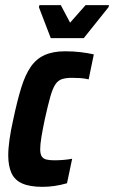

<svg xmlns="http://www.w3.org/2000/svg" viewBox="-20 -717 443 745"><path d="M145 8Q96 8 66.5 -5Q37 -18 24.5 -45.5Q12 -73 12 -114Q12 -141 17 -176.5Q22 -212 32 -256Q47 -327 62.5 -377Q78 -427 99.5 -458Q121 -489 153.5 -503.5Q186 -518 233 -518Q265 -518 293.5 -514.5Q322 -511 344 -506L324 -409Q309 -413 291 -414Q273 -415 259 -415Q236 -415 220.5 -410Q205 -405 194.5 -389Q184 -373 175 -341Q166 -309 154 -255Q145 -212 140.5 -184Q136 -156 136 -138Q136 -119 142 -110Q148 -101 160 -98Q172 -95 192 -95Q208 -95 226 -96.5Q244 -98 260 -101L240 -6Q216 1 192 4.5Q168 8 145 8ZM177 -569 131 -689 133 -697H216L252 -629L312 -697H403L401 -689L305 -569Z"/></svg>

Font: Saira Condensed
Style: Bold Italic
Weight: 700
Width: 3
Italic angle: -12°
Designer: Hector Gatti with collaboration of the Omnibus-Type team
Foundry: Omnibus-Type
Version: Version 1.101